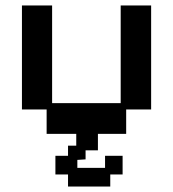

<svg xmlns="http://www.w3.org/2000/svg" viewBox="-20 -476 632 700"><path d="M150 12V-77H60V-456H170V-100H420V-456H531V-77H440V12ZM228 204V160H182V92H228V55H258V-30H337V72H292V105L262 107V136H363V92H427V160H382V204Z"/></svg>

Font: Pixelify Sans Medium
Style: Regular
Weight: 500
Designer: Stefie Justprince
Foundry: Typecalism Foundryline
Version: Version 1.000;February 13, 2025;FontCreator 15.0.0.3015 64-b